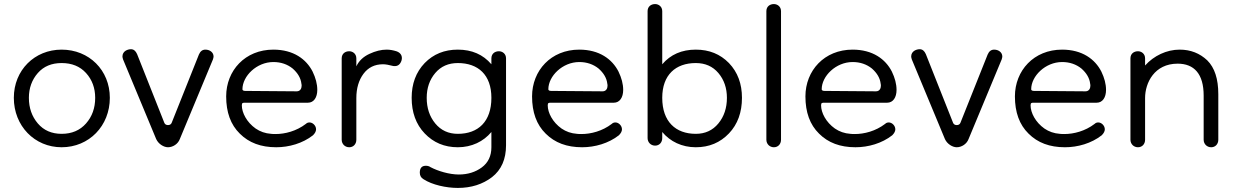

<svg xmlns="http://www.w3.org/2000/svg" viewBox="-20 -708 6074 944"><path d="M283 16C418 16 520 -89 520 -227C520 -363 418 -464 283 -464C150 -464 48 -363 48 -227C48 -89 150 16 283 16ZM283 -50C234 -50 195 -67 166 -101C137 -135 122 -177 122 -227C122 -275 137 -316 166 -349C195 -382 234 -398 283 -398C333 -398 373 -382 403 -349C433 -316 448 -275 448 -227C448 -177 433 -135 403 -101C373 -67 333 -50 283 -50Z M806 16C830 16 855 0 864 -24L1027 -416C1029 -423 1030 -427 1030 -430C1030 -451 1011 -464 990 -464C975 -464 965 -456 958 -440L824 -104C821 -97 815 -93 806 -93C797 -93 791 -97 788 -104L654 -442C647 -458 637 -466 624 -466C608 -466 582 -457 582 -430C582 -427 583 -423 585 -416L748 -24C759 0 785 16 806 16Z M1338 16C1401 16 1468 -3 1519 -43C1529 -53 1534 -63 1534 -72C1534 -91 1517 -106 1502 -106C1495 -106 1489 -104 1484 -99C1437 -63 1381 -49 1335 -49C1327 -49 1320 -49 1313 -50C1284 -52 1259 -61 1237 -76C1193 -107 1169 -154 1169 -190C1169 -203 1174 -203 1186 -203H1494C1523 -203 1540 -229 1540 -266C1540 -295 1532 -325 1517 -356C1486 -417 1423 -464 1324 -464C1185 -464 1092 -361 1092 -234C1092 -156 1114 -95 1159 -51C1204 -6 1263 16 1338 16ZM1186 -261C1177 -261 1172 -264 1172 -269C1172 -334 1242 -403 1324 -403C1361 -403 1393 -392 1419 -371C1444 -349 1459 -324 1462 -296C1463 -293 1463 -289 1463 -286C1463 -273 1456 -259 1439 -259Z M1732 -226C1732 -274 1744 -314 1767 -345C1790 -376 1822 -392 1863 -392C1876 -392 1892 -389 1911 -384C1914 -383 1918 -383 1921 -383C1937 -383 1948 -392 1954 -410C1955 -414 1956 -419 1956 -423C1956 -434 1950 -449 1929 -456C1913 -461 1897 -464 1881 -464C1854 -464 1826 -457 1796 -443C1766 -429 1745 -409 1732 -382V-421C1732 -444 1714 -456 1697 -456C1677 -456 1660 -444 1660 -421V-21C1660 0 1676 16 1697 16C1718 16 1732 0 1732 -21Z M2231 216C2297 216 2353 198 2399 163C2445 127 2468 75 2468 6V-421C2468 -444 2450 -456 2433 -456C2413 -456 2396 -444 2396 -421V-392C2355 -440 2300 -464 2231 -464C2165 -464 2111 -442 2068 -398C2025 -353 2004 -296 2004 -227C2004 -156 2025 -97 2068 -52C2111 -7 2165 16 2231 16C2299 16 2357 -12 2396 -59V16C2396 59 2380 92 2349 115C2318 138 2280 150 2236 150C2189 150 2133 133 2097 114C2090 109 2082 107 2074 107C2054 107 2044 118 2044 141C2044 155 2050 166 2062 173C2105 201 2174 216 2231 216ZM2231 -50C2185 -50 2148 -67 2120 -101C2092 -135 2078 -177 2078 -227C2078 -275 2092 -316 2120 -349C2148 -382 2185 -398 2231 -398C2331 -398 2396 -340 2396 -227C2396 -110 2331 -50 2231 -50Z M2842 16C2905 16 2972 -3 3023 -43C3033 -53 3038 -63 3038 -72C3038 -91 3021 -106 3006 -106C2999 -106 2993 -104 2988 -99C2941 -63 2885 -49 2839 -49C2831 -49 2824 -49 2817 -50C2788 -52 2763 -61 2741 -76C2697 -107 2673 -154 2673 -190C2673 -203 2678 -203 2690 -203H2998C3027 -203 3044 -229 3044 -266C3044 -295 3036 -325 3021 -356C2990 -417 2927 -464 2828 -464C2689 -464 2596 -361 2596 -234C2596 -156 2618 -95 2663 -51C2708 -6 2767 16 2842 16ZM2690 -261C2681 -261 2676 -264 2676 -269C2676 -334 2746 -403 2828 -403C2865 -403 2897 -392 2923 -371C2948 -349 2963 -324 2966 -296C2967 -293 2967 -289 2967 -286C2967 -273 2960 -259 2943 -259Z M3401 16C3467 16 3521 -7 3564 -52C3607 -97 3628 -156 3628 -227C3628 -296 3607 -353 3564 -398C3521 -442 3467 -464 3401 -464C3332 -464 3277 -440 3236 -392V-653C3236 -676 3218 -688 3201 -688C3181 -688 3164 -676 3164 -653V-29C3164 -8 3180 8 3201 8C3222 8 3236 -8 3236 -29V-59C3275 -12 3333 16 3401 16ZM3401 -50C3302 -50 3236 -110 3236 -227C3236 -340 3302 -398 3401 -398C3447 -398 3484 -382 3512 -349C3540 -316 3554 -275 3554 -227C3554 -177 3540 -135 3512 -101C3484 -67 3447 -50 3401 -50Z M3785 16C3806 16 3820 0 3820 -21V-653C3820 -676 3802 -688 3785 -688C3765 -688 3748 -676 3748 -653V-21C3748 0 3764 16 3785 16Z M4186 16C4249 16 4316 -3 4367 -43C4377 -53 4382 -63 4382 -72C4382 -91 4365 -106 4350 -106C4343 -106 4337 -104 4332 -99C4285 -63 4229 -49 4183 -49C4175 -49 4168 -49 4161 -50C4132 -52 4107 -61 4085 -76C4041 -107 4017 -154 4017 -190C4017 -203 4022 -203 4034 -203H4342C4371 -203 4388 -229 4388 -266C4388 -295 4380 -325 4365 -356C4334 -417 4271 -464 4172 -464C4033 -464 3940 -361 3940 -234C3940 -156 3962 -95 4007 -51C4052 -6 4111 16 4186 16ZM4034 -261C4025 -261 4020 -264 4020 -269C4020 -334 4090 -403 4172 -403C4209 -403 4241 -392 4267 -371C4292 -349 4307 -324 4310 -296C4311 -293 4311 -289 4311 -286C4311 -273 4304 -259 4287 -259Z M4684 16C4708 16 4733 0 4742 -24L4905 -416C4907 -423 4908 -427 4908 -430C4908 -451 4889 -464 4868 -464C4853 -464 4843 -456 4836 -440L4702 -104C4699 -97 4693 -93 4684 -93C4675 -93 4669 -97 4666 -104L4532 -442C4525 -458 4515 -466 4502 -466C4486 -466 4460 -457 4460 -430C4460 -427 4461 -423 4463 -416L4626 -24C4637 0 4663 16 4684 16Z M5216 16C5279 16 5346 -3 5397 -43C5407 -53 5412 -63 5412 -72C5412 -91 5395 -106 5380 -106C5373 -106 5367 -104 5362 -99C5315 -63 5259 -49 5213 -49C5205 -49 5198 -49 5191 -50C5162 -52 5137 -61 5115 -76C5071 -107 5047 -154 5047 -190C5047 -203 5052 -203 5064 -203H5372C5401 -203 5418 -229 5418 -266C5418 -295 5410 -325 5395 -356C5364 -417 5301 -464 5202 -464C5063 -464 4970 -361 4970 -234C4970 -156 4992 -95 5037 -51C5082 -6 5141 16 5216 16ZM5064 -261C5055 -261 5050 -264 5050 -269C5050 -334 5120 -403 5202 -403C5239 -403 5271 -392 5297 -371C5322 -349 5337 -324 5340 -296C5341 -293 5341 -289 5341 -286C5341 -273 5334 -259 5317 -259Z M5935 16C5956 16 5970 0 5970 -21V-245C5970 -320 5952 -375 5916 -411C5879 -446 5834 -464 5780 -464C5716 -464 5653 -434 5610 -386V-421C5610 -444 5592 -456 5575 -456C5555 -456 5538 -444 5538 -421V-21C5538 0 5554 16 5575 16C5596 16 5610 0 5610 -21V-226C5610 -301 5656 -395 5770 -395C5851 -395 5898 -345 5898 -238V-21C5898 0 5914 16 5935 16Z"/></svg>

Font: Dongle Light
Style: Regular
Weight: 300
Designer: Yanghee Ryu
Foundry: Yanghee Ryu
Version: Version 2.000